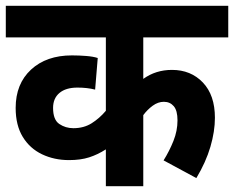

<svg xmlns="http://www.w3.org/2000/svg" viewBox="-20 -642 807 662"><path d="M767 -513H474V-370Q517 -401 573 -401Q638 -401 679.5 -357.5Q721 -314 721 -236Q721 -189 705.5 -136Q690 -83 657 -28L544 -89Q564 -121 578 -156Q592 -191 592 -227Q592 -261 579 -276Q566 -291 545 -291Q525 -291 506.5 -277.5Q488 -264 474 -245V0H345V-127Q317 -109 287.5 -99.5Q258 -90 218 -90Q167 -90 125 -110Q83 -130 58.5 -170Q34 -210 34 -270Q34 -353 87 -402Q140 -451 228 -451Q253 -451 277.5 -449Q302 -447 317 -442L308 -333Q281 -340 247 -340Q207 -340 185 -321.5Q163 -303 163 -270Q163 -229 184.5 -214.5Q206 -200 233 -200Q269 -200 296 -217Q323 -234 345 -260V-513H0V-622H767Z"/></svg>

Font: Noto Sans SemiCondensed
Style: Bold Italic
Weight: 700
Width: 4
Italic angle: -12°
Designer: Monotype Design Team
Foundry: Monotype Imaging Inc.
Version: Version 2.013; ttfautohint (v1.8.4.7-5d5b)